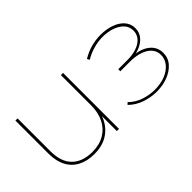

<svg xmlns="http://www.w3.org/2000/svg" viewBox="-42 -885 1254 1254"><g transform="rotate(-45 585.0 -258.5)"><path d="M311 3Q245 3 197.5 -21.5Q150 -46 124.5 -94Q99 -142 99 -212V-517H119V-212Q119 -116 169 -66Q219 -16 310 -16Q375 -16 422 -43.5Q469 -71 494 -121Q519 -171 519 -236V-517H539V0H519V-146L521 -143Q499 -76 445 -36.5Q391 3 311 3Z M886 3Q835 3 782 -14.5Q729 -32 689 -71L702 -84Q739 -47 790 -30.5Q841 -14 891 -15Q945 -16 986.5 -33.5Q1028 -51 1051.5 -81Q1075 -111 1075 -147Q1075 -200 1026.5 -230Q978 -260 897 -260H811V-279H898Q943 -279 980 -291.5Q1017 -304 1038.5 -328.5Q1060 -353 1060 -387Q1060 -425 1035 -450.5Q1010 -476 969.5 -489Q929 -502 882 -501Q843 -500 802 -488.5Q761 -477 723 -454L714 -471Q755 -496 799 -508Q843 -520 888 -520Q939 -520 983 -505Q1027 -490 1053.5 -460.5Q1080 -431 1080 -389Q1080 -350 1056 -322Q1032 -294 992 -279Q952 -264 903 -264L906 -275Q997 -275 1046 -240Q1095 -205 1095 -147Q1095 -100 1065.5 -66.5Q1036 -33 988.5 -15Q941 3 886 3Z"/></g></svg>

Font: Montserrat Alternates Thin
Style: Regular
Weight: 100
Designer: Julieta Ulanovsky
Foundry: Julieta Ulanovsky
Version: Version 9.000